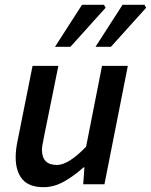

<svg xmlns="http://www.w3.org/2000/svg" viewBox="-20 -764 626 796"><path d="M161 12Q100 12 72.5 -21Q45 -54 45 -112Q45 -129 47 -145.5Q49 -162 53 -181L115 -491H222L162 -195Q159 -178 156.5 -166Q154 -154 154 -143Q154 -80 216 -80Q264 -80 337 -156L403 -491H510L413 0H325L330 -70H326Q290 -37 247.5 -12.5Q205 12 161 12ZM208 -570 320 -744H411L418 -732L272 -570ZM376 -570 488 -744H579L586 -732L440 -570Z"/></svg>

Font: Source Sans 3 Semibold
Style: Italic
Weight: 600
Italic angle: -11°
Designer: Paul D. Hunt
Foundry: Adobe
Version: Version 3.052;hotconv 1.1.0;makeotfexe 2.6.0